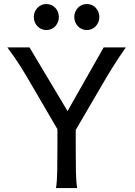

<svg xmlns="http://www.w3.org/2000/svg" viewBox="-20 -953 685 973"><path d="M129.4 -712.9 322.3 -390.1 505.4 -712.9H617.7Q596.2 -682.1 579.6 -657Q563 -631.8 549.1 -609.4Q535.2 -586.9 522.2 -565.4Q509.3 -543.9 495.6 -520L363.8 -294.4V-212.4Q363.8 -140.1 364.7 -84.7Q365.7 -29.3 371.1 0H263.7Q269 -29.3 270 -84.7Q271 -140.1 271 -212.4V-298.3L141.6 -520Q127.4 -543.9 114 -566.9Q100.6 -589.8 85.9 -613.3Q71.3 -636.7 54.4 -661.1Q37.6 -685.5 17.1 -712.9ZM151.4 -866.7Q151.4 -880.4 156.2 -892.3Q161.1 -904.3 169.7 -913.3Q178.2 -922.4 189.7 -927.5Q201.2 -932.6 214.8 -932.6Q228.5 -932.6 240.2 -927.5Q252 -922.4 260.3 -913.3Q268.6 -904.3 273.4 -892.3Q278.3 -880.4 278.3 -866.7Q278.3 -853 273.4 -841.1Q268.6 -829.1 260.3 -820.1Q252 -811 240.2 -805.9Q228.5 -800.8 214.8 -800.8Q201.2 -800.8 189.7 -805.9Q178.2 -811 169.7 -820.1Q161.1 -829.1 156.2 -841.1Q151.4 -853 151.4 -866.7ZM356.4 -866.7Q356.4 -880.4 361.3 -892.3Q366.2 -904.3 374.8 -913.3Q383.3 -922.4 394.8 -927.5Q406.2 -932.6 419.9 -932.6Q433.6 -932.6 445.3 -927.5Q457 -922.4 465.3 -913.3Q473.6 -904.3 478.5 -892.3Q483.4 -880.4 483.4 -866.7Q483.4 -853 478.5 -841.1Q473.6 -829.1 465.3 -820.1Q457 -811 445.3 -805.9Q433.6 -800.8 419.9 -800.8Q406.2 -800.8 394.8 -805.9Q383.3 -811 374.8 -820.1Q366.2 -829.1 361.3 -841.1Q356.4 -853 356.4 -866.7Z"/></svg>

Font: Andika Viet
Style: Regular
Weight: 400
Designer: Victor Gaultney, Annie Olsen, Julie Remington, Don Collingsworth, Eric Hays, Becca Hirsbrunner
Foundry: SIL International
Version: Version 5.000